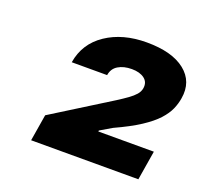

<svg xmlns="http://www.w3.org/2000/svg" viewBox="-82 -939 641 603"><g transform="rotate(20 238.5 -637.5)"><path d="M76.7 -430.7 91.3 -519.5 286.1 -641.1Q305.2 -653.3 319.1 -663.3Q333 -673.3 341.6 -683.1Q350.1 -692.9 352.1 -704.6Q355.5 -725.6 340.1 -737.3Q324.7 -749 297.9 -749Q271 -749 252.7 -738Q234.4 -727.1 231 -704.6H112.8Q123.5 -770 178.5 -806.9Q233.4 -843.8 313.5 -843.8Q398.4 -843.8 441.9 -809.1Q485.4 -774.4 475.6 -716.3Q472.7 -697.3 464.4 -678.5Q456.1 -659.7 438.2 -640.1Q420.4 -620.6 388.4 -599.6Q356.4 -578.6 305.2 -555.2L266.1 -532.2L265.6 -528.8H451.2L435.1 -430.7Z"/></g></svg>

Font: Inter 18pt ExtraBold
Style: Italic
Weight: 800
Italic angle: -9.3988°
Designer: Rasmus Andersson
Foundry: rsms
Version: Version 4.001;git-66647c0bb